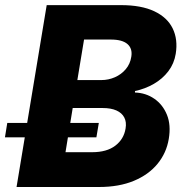

<svg xmlns="http://www.w3.org/2000/svg" viewBox="-55 -748 740 768"><path d="M11.2 0 131.8 -727.5H429.2Q510.3 -727.5 562.3 -702.9Q614.3 -678.2 635.7 -634.3Q657.2 -590.3 647.9 -532.7Q641.6 -493.7 618.4 -463.1Q595.2 -432.6 560.5 -412.6Q525.9 -392.6 484.9 -383.8V-377.9Q528.3 -376.5 562.3 -353Q596.2 -329.6 612.8 -288.8Q629.4 -248 620.1 -192.4Q610.8 -136.2 575.2 -92.8Q539.6 -49.3 480.5 -24.7Q421.4 0 340.8 0ZM207 -139.2H313.5Q372.1 -139.2 406.2 -165.3Q440.4 -191.4 447.3 -233.9Q451.7 -259.8 442.1 -278.1Q432.6 -296.4 410.6 -306.2Q388.7 -315.9 355.5 -315.9H235.8ZM254.4 -427.7H350.1Q378.9 -427.7 404.5 -439Q430.2 -450.2 448 -471.2Q465.8 -492.2 470.2 -521Q475.6 -553.7 454.8 -571.8Q434.1 -589.8 388.7 -589.8H281.2ZM-35.2 -198.7 -25.9 -256.3H340.3L330.6 -198.7Z"/></svg>

Font: Inter ExtraBold
Style: Italic
Weight: 800
Italic angle: -9.3988°
Designer: Rasmus Andersson
Foundry: rsms
Version: Version 4.001;git-66647c0bb